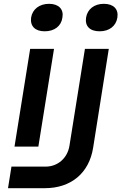

<svg xmlns="http://www.w3.org/2000/svg" viewBox="-20 -806 640 1006"><path d="M214 -642C265 -642 301 -669 307 -714C315 -758 287 -786 237 -786C187 -786 150 -758 143 -714C137 -669 164 -642 214 -642ZM502 -642C552 -642 588 -669 595 -714C602 -758 575 -786 524 -786C474 -786 438 -758 431 -714C424 -669 451 -642 502 -642ZM22 180H215C352 180 447 101 468 -32L550 -550H425L344 -43C334 22 283 67 219 67H40ZM56 -38H181L263 -550H138Z"/></svg>

Font: JetBrains Mono
Style: Bold Italic
Weight: 558
Italic angle: -9°
Monospace: yes
Designer: Philipp Nurullin, Konstantin Bulenkov
Foundry: JetBrains
Version: Version 2.305